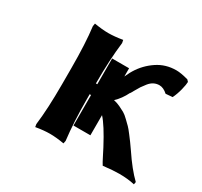

<svg xmlns="http://www.w3.org/2000/svg" viewBox="-102 -570 746 710"><g transform="rotate(30 271.0 -215.0)"><path d="M125 -181.2V-249Q125 -355.5 116.2 -423.8L118.2 -436Q152.3 -430.2 178.2 -430.2Q204.1 -430.2 238.8 -436L241.2 -423.8Q231.9 -347.7 231.9 -249V-246.1H237.8V-356H310.1V-320.8Q323.2 -348.6 326.2 -352.1Q348.6 -388.7 384.5 -412.8Q420.4 -437 465.8 -437Q485.4 -437 517.1 -428.2L523.9 -420.9Q523.9 -410.2 518.1 -386.7Q512.2 -363.3 502.9 -344.2L474.1 -341.8Q456.5 -357.9 439 -357.9Q426.8 -357.9 416 -352.5Q405.3 -347.2 396.2 -335.9Q387.2 -324.7 381.3 -315.9Q375.5 -307.1 367.2 -292Q366.7 -291 363.8 -285.6Q360.8 -280.3 358.9 -277.8V-278.8Q343.3 -247.1 320.8 -226.1Q335 -223.1 348.4 -216.8Q361.8 -210.4 371.3 -205.1Q380.9 -199.7 393.8 -187Q406.7 -174.3 412.8 -168.5Q418.9 -162.6 432.4 -144.8Q445.8 -127 449.5 -122.1Q453.1 -117.2 467.8 -96.2Q507.3 -37.1 542 -3.9L540 6.8Q510.7 0 474.1 0Q447.3 0 405.8 4.9Q399.4 -4.9 388.7 -26.4Q377.9 -47.9 374 -55.2Q335.4 -128.4 310.1 -155.8V-69.8H237.8V-199.2Q237.3 -199.2 236.3 -199.7Q235.4 -200.2 234.9 -200.2H231.9V-181.2Q231.9 -82 241.2 -5.9L238.8 5.9Q204.1 0 178.2 0Q152.3 0 118.2 5.9L116.2 -5.9Q125 -74.2 125 -181.2Z"/></g></svg>

Font: Linear Smooth
Style: Bold
Weight: 700
Designer: Philipp H. Poll, Flanker
Foundry: Philipp H. Poll, reworked by Flanker
Version: Version 1.061 | FøM Fix